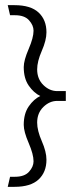

<svg xmlns="http://www.w3.org/2000/svg" viewBox="-20 -679 305 744"><path d="M136 -307Q111 -319 91.5 -347Q72 -375 72 -419Q72 -445 91 -489Q110 -533 110 -560Q110 -581 92.5 -600.5Q75 -620 38 -620H19L10 -659H36Q99 -659 129.5 -630.5Q160 -602 160 -554Q160 -523 142 -482Q124 -441 124 -410Q124 -373 148 -349.5Q172 -326 202 -326H235V-288H202Q172 -288 148 -264.5Q124 -241 124 -204Q124 -173 142 -132Q160 -91 160 -60Q160 -12 129.5 16.5Q99 45 36 45H10L19 6H38Q75 6 92.5 -13.5Q110 -33 110 -54Q110 -81 91 -125Q72 -169 72 -195Q72 -239 91.5 -267Q111 -295 136 -307Z"/></svg>

Font: Palanquin Thin
Style: Regular
Weight: 250
Designer: Pria Ravichandran
Version: Version 1.001